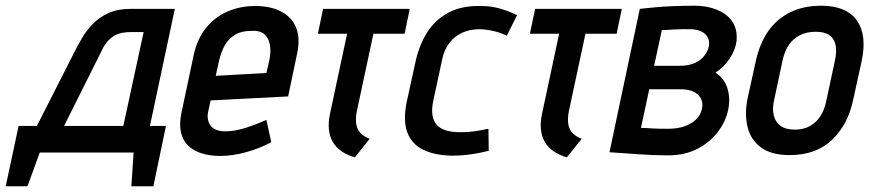

<svg xmlns="http://www.w3.org/2000/svg" viewBox="-36 -532 3038 671"><path d="M488 -92 575 -501H420Q375 -501 342.5 -486Q310 -471 288 -448Q266 -425 251 -399.5Q236 -374 225 -352L93 -92H29L-16 119H60L103 1H431L423 119H500L544 -92ZM188 -92 320 -356Q328 -374 339 -386.5Q350 -399 362.5 -406.5Q375 -414 390 -417Q405 -420 423 -420H466L395 -92Z M692 -144 700 -181 971 -195 1002 -343Q1014 -398 999 -435Q984 -472 947 -491.5Q910 -511 856 -511Q802 -511 757.5 -491Q713 -471 683 -433Q653 -395 641 -340L598 -137Q590 -98 596.5 -69.5Q603 -41 621.5 -23Q640 -5 669 4Q698 13 734 13Q776 13 823.5 0Q871 -13 912 -35L895 -113Q857 -96 820 -84.5Q783 -73 752 -73Q735 -73 722 -77.5Q709 -82 701.5 -91Q694 -100 691 -113.5Q688 -127 692 -144ZM906 -325 895 -277 718 -267 730 -322Q738 -354 751 -376Q764 -398 786 -411Q808 -424 842 -424Q874 -426 889 -411.5Q904 -397 907.5 -374Q911 -351 906 -325Z M1211 -143 1269 -414H1378L1396 -501H1093L1075 -414H1177L1117 -133Q1111 -104 1113.5 -79.5Q1116 -55 1127 -36Q1138 -17 1157.5 -3.5Q1177 10 1204 18L1256 -47Q1235 -55 1223.5 -67.5Q1212 -80 1209 -98.5Q1206 -117 1211 -143Z M1735 -407 1771 -479Q1743 -493 1711.5 -502Q1680 -511 1647 -511Q1579 -513 1532.5 -488.5Q1486 -464 1458 -420.5Q1430 -377 1417 -320L1385 -174Q1372 -109 1388 -68Q1404 -27 1444.5 -8Q1485 11 1543 12Q1576 12 1608.5 7.5Q1641 3 1672 -5L1671 -82Q1671 -82 1662.5 -80.5Q1654 -79 1639.5 -76Q1625 -73 1607.5 -71.5Q1590 -70 1572 -70Q1544 -70 1523.5 -76Q1503 -82 1491 -95Q1479 -108 1475.5 -129Q1472 -150 1478 -179L1509 -323Q1516 -358 1534.5 -382Q1553 -406 1580 -418Q1607 -430 1641 -430Q1666 -429 1691 -423Q1716 -417 1735 -407Z M1952 -143 2010 -414H2119L2137 -501H1834L1816 -414H1918L1858 -133Q1852 -104 1854.5 -79.5Q1857 -55 1868 -36Q1879 -17 1898.5 -3.5Q1918 10 1945 18L1997 -47Q1976 -55 1964.5 -67.5Q1953 -80 1950 -98.5Q1947 -117 1952 -143Z M2464 -278Q2493 -296 2513.5 -326.5Q2534 -357 2538 -388Q2541 -419 2531.5 -441.5Q2522 -464 2502 -479.5Q2482 -495 2453.5 -503.5Q2425 -512 2392 -512Q2350 -512 2315 -510.5Q2280 -509 2254 -506.5Q2228 -504 2214 -502.5Q2200 -501 2200 -501L2094 0Q2094 0 2108 1Q2122 2 2144.5 3.5Q2167 5 2194.5 7Q2222 9 2248.5 10Q2275 11 2297 11Q2358 11 2402.5 -12.5Q2447 -36 2474 -72.5Q2501 -109 2509 -149Q2517 -189 2506 -224Q2495 -259 2464 -278ZM2376 -430Q2390 -430 2403 -426.5Q2416 -423 2425.5 -415.5Q2435 -408 2439.5 -396.5Q2444 -385 2441 -369Q2437 -352 2425 -336.5Q2413 -321 2391.5 -311.5Q2370 -302 2339 -302H2250L2277 -427Q2284 -427 2295.5 -427.5Q2307 -428 2321 -429Q2335 -430 2349.5 -430Q2364 -430 2376 -430ZM2300 -82Q2288 -82 2274 -82Q2260 -82 2247 -83Q2234 -84 2223 -84.5Q2212 -85 2204 -85L2233 -220H2347Q2362 -220 2376 -216Q2390 -212 2400.5 -203.5Q2411 -195 2416 -182Q2421 -169 2417 -151Q2412 -129 2395.5 -113.5Q2379 -98 2354.5 -90Q2330 -82 2300 -82Z M2946 -185 2975 -317Q2995 -409 2958.5 -460.5Q2922 -512 2834 -512Q2773 -512 2726.5 -489.5Q2680 -467 2649.5 -424Q2619 -381 2605 -317L2576 -185Q2566 -133 2576.5 -88.5Q2587 -44 2623 -17Q2659 10 2724 10Q2816 10 2872 -43.5Q2928 -97 2946 -185ZM2882 -321 2851 -176Q2845 -148 2831 -126Q2817 -104 2794.5 -91.5Q2772 -79 2742 -79Q2710 -79 2692 -92Q2674 -105 2668.5 -127.5Q2663 -150 2668 -176L2699 -321Q2706 -354 2721.5 -376Q2737 -398 2760.5 -409.5Q2784 -421 2814 -421Q2845 -421 2862 -409.5Q2879 -398 2884 -375.5Q2889 -353 2882 -321Z"/></svg>

Font: Advent Pro SemiBold
Style: Italic
Weight: 600
Italic angle: -12°
Version: Version 3.000